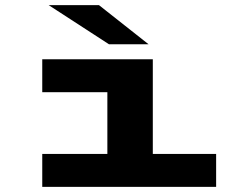

<svg xmlns="http://www.w3.org/2000/svg" viewBox="-20 -732 940 752"><path d="M145.5 0V-129H400.5V-371H145.5V-500H578.5V-129H826.5V0ZM407 -558.5 170.5 -712H367.5L562 -558.5Z"/></svg>

Font: Trispace Expanded
Style: Bold
Weight: 700
Width: 7
Designer: Tyler Finck
Foundry: Etcetera Type Company
Version: Version 1.210; ttfautohint (v1.8.3)